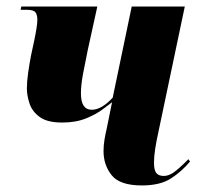

<svg xmlns="http://www.w3.org/2000/svg" viewBox="-20 -556 605 586"><path d="M413 10Q346 10 321 -21Q296 -52 296 -95Q296 -113 299 -130.5Q302 -148 306 -165L322 -244Q315 -239 295 -223.5Q275 -208 243.5 -195Q212 -182 170 -182Q124 -182 101 -199Q78 -216 70 -240.5Q62 -265 62 -286Q62 -306 66 -334.5Q70 -363 75 -388L84 -430Q94 -477 94 -496Q94 -510 88.5 -518Q83 -526 63 -526H43L45 -536H277L248 -404Q240 -366 233.5 -331Q227 -296 227 -271Q227 -221 260 -221Q290 -221 324 -258L382 -536H544L463 -151Q457 -124 453.5 -101Q450 -78 450 -59Q450 -37 457 -28Q464 -19 480 -19Q494 -19 509 -29Q524 -39 555 -70L560 -63Q535 -33 502 -11.5Q469 10 413 10Z"/></svg>

Font: Noto Serif Display ExtraCondensed Black
Style: Italic
Weight: 900
Width: 2
Italic angle: -12°
Designer: Monotype Design Team
Foundry: Monotype Imaging Inc.
Version: Version 2.009